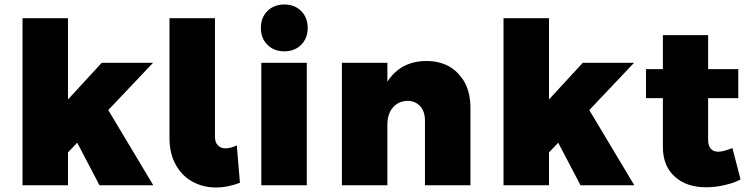

<svg xmlns="http://www.w3.org/2000/svg" viewBox="-20 -823 3342 853"><path d="M422 0H661L461 -334L660 -544H432L282 -381V-742H80V0H282V-146L323 -189Z M948 -177C939 -186 935 -199 935 -216V-742H733V-210C733 -162 743 -122 762 -89C781 -56 806 -31 837 -15C868 2 903 10 941 10C974 10 1009 3 1046 -11L1032 -177C1013 -168 997 -164 982 -164C968 -164 957 -168 948 -177Z M1141 -544V0H1343V-544ZM1318 -774C1299 -793 1274 -803 1243 -803C1212 -803 1187 -793 1168 -774C1149 -755 1139 -730 1139 -699C1139 -668 1149 -643 1168 -624C1187 -605 1212 -595 1243 -595C1274 -595 1299 -605 1318 -624C1337 -643 1347 -668 1347 -699C1347 -730 1337 -755 1318 -774Z M1977 -527C1947 -544 1913 -552 1874 -552C1836 -552 1803 -544 1774 -529C1745 -513 1720 -490 1701 -460V-544H1499V0H1701V-269C1701 -300 1709 -326 1725 -345C1741 -364 1763 -374 1790 -375C1813 -375 1832 -367 1847 -351C1861 -335 1868 -314 1868 -287V0H2070V-345C2070 -386 2062 -423 2046 -454C2029 -485 2006 -510 1977 -527Z M2559 0H2798L2598 -334L2797 -544H2569L2419 -381V-742H2217V0H2419V-146L2460 -189Z M3270 -26 3234 -165C3205 -154 3185 -149 3172 -149C3157 -149 3146 -153 3138 -162C3130 -171 3126 -184 3126 -201V-387H3260V-516H3126V-667H2925V-516H2850V-387H2925V-170C2925 -115 2942 -71 2977 -39C3012 -7 3058 9 3116 9C3144 9 3172 6 3200 -1C3227 -7 3251 -15 3270 -26Z"/></svg>

Font: Argentum Sans ExtraBold
Style: Regular
Weight: 800
Designer: Julieta Ulanovsky
Foundry: Julieta Ulanovsky
Version: Version 5.001;February 15, 2019;FontCreator 11.5.0.2425 64-b